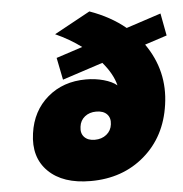

<svg xmlns="http://www.w3.org/2000/svg" viewBox="-54 -804 826 865"><g transform="rotate(-5 359.5 -371.0)"><path d="M81.1 -227.1Q95.2 -327.6 165.8 -387.9Q236.3 -448.2 339.8 -448.2Q381.8 -448.2 419.7 -437.7Q457.5 -427.2 479 -409.2Q466.3 -461.4 419.9 -516.1L236.8 -456.1L216.8 -556.2L335.9 -595.2Q283.2 -634.3 219.2 -663.1L381.8 -752Q475.6 -718.8 543 -663.1L700.2 -714.8L719.2 -613.8L619.1 -581.1Q707.5 -455.1 685.1 -303.2Q665 -161.1 565.9 -75.7Q466.8 9.8 321.8 9.8Q196.3 9.8 130.9 -54.7Q65.4 -119.1 81.1 -227.1ZM296.9 -237.8Q292.5 -208.5 308.8 -191.2Q325.2 -173.8 356 -173.8Q387.7 -173.8 409.2 -191.2Q430.7 -208.5 434.1 -236.8Q438 -265.6 421.6 -282.7Q405.3 -299.8 373 -299.8Q342.3 -299.8 321.3 -283Q300.3 -266.1 296.9 -237.8Z"/></g></svg>

Font: Trueno Black
Style: Italic
Weight: 900
Designer: Julieta Ulanovsky
Foundry: Julieta Ulanovsky
Version: Version 3.001b | FøM Fix